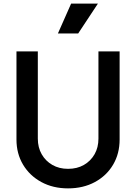

<svg xmlns="http://www.w3.org/2000/svg" viewBox="-20 -1029 752 1061"><path d="M356 12Q440 12 504.5 -23Q569 -58 605 -119Q641 -180 641 -258V-745H524V-263Q524 -214 502.5 -176.5Q481 -139 443.5 -117.5Q406 -96 356 -96Q307 -96 269.5 -117.5Q232 -139 210.5 -176.5Q189 -214 189 -263V-745H71V-258Q71 -180 107.5 -119Q144 -58 208.5 -23Q273 12 356 12ZM300 -844H412L521 -1009H373Z"/></svg>

Font: Custom Plus Jakarta Sans SemiBold
Style: Regular
Weight: 600
Designer: Gumpita Rahayu & FullSphere
Foundry: Tokotype & FullSphere
Version: Version 1.001;hotconv 1.0.117;makeotfexe 2.5.65602